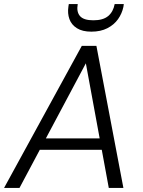

<svg xmlns="http://www.w3.org/2000/svg" viewBox="-32 -926 705 946"><path d="M-12 0 371 -700H443L576 0H504L391 -614L64 0ZM120 -188 148 -244H497L507 -188ZM418 -770Q374 -770 347 -787Q320 -804 310 -832Q300 -860 305 -893L307 -906H351Q344 -868 362 -847Q380 -826 428 -826Q476 -826 501 -847Q526 -868 533 -906H578L576 -892Q569 -859 549.5 -831.5Q530 -804 497 -787Q464 -770 418 -770Z"/></svg>

Font: DM Sans 17pt Light
Style: Italic
Weight: 300
Italic angle: -10°
Version: Version 4.004;gftools[0.9.30]